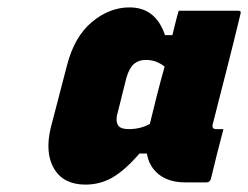

<svg xmlns="http://www.w3.org/2000/svg" viewBox="-20 -780 671 519"><path d="M211 -281Q152 -281 126.5 -323.5Q101 -366 117 -434L161 -603Q181 -681 228.5 -720.5Q276 -760 330 -760Q401 -760 426 -685H446Q450 -701 454 -717.5Q458 -734 463 -751H624Q633 -751 630 -742Q612 -667 592.5 -591Q573 -515 555 -444Q552 -431 564 -431H584Q575 -397 566.5 -363.5Q558 -330 550 -296Q547 -287 538 -287H481Q437 -287 410 -308Q383 -329 377 -365H357Q318 -320 284.5 -300.5Q251 -281 211 -281ZM301 -439Q308 -431 328 -431Q360 -431 385 -445Q394 -482 404 -521.5Q414 -561 425 -600Q415 -608 402.5 -613Q390 -618 374 -618Q355 -618 342.5 -607.5Q330 -597 322 -571L298 -475Q291 -451 301 -439Z"/></svg>

Font: Recursive Sn Lnr St Blk
Style: Italic
Weight: 900
Italic angle: -15°
Version: Version 1.079;hotconv 1.0.112;makeotfexe 2.5.65598; ttfautoh